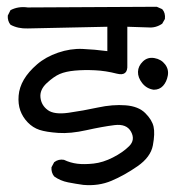

<svg xmlns="http://www.w3.org/2000/svg" viewBox="-20 -578 540 567"><path d="M226 -32Q204 -35 181 -39.5Q158 -44 140 -57Q131 -68 132 -84L140 -99Q153 -109 169 -106Q188 -97 208.5 -94.5Q229 -92 256.5 -95Q284 -98 313.5 -113Q343 -128 361.5 -146.5Q380 -165 367 -189Q354 -213 318 -208.5Q282 -204 235 -193.5Q188 -183 152 -185.5Q116 -188 96.5 -194.5Q77 -201 62 -216.5Q47 -232 40 -251.5Q33 -271 35 -295.5Q37 -320 50.5 -343Q64 -366 89.5 -388Q115 -410 151.5 -422.5Q188 -435 223.5 -433.5Q259 -432 297 -427V-499L62 -494Q33 -493 11 -505Q2 -516 3 -532L11 -548Q34 -560 62 -556L443 -558L459 -551Q469 -540 467 -522L459 -508Q440 -495 418 -497L356 -499V-386Q358 -352 325 -360.5Q292 -369 260 -370.5Q228 -372 201 -369.5Q174 -367 156.5 -359.5Q139 -352 118 -332.5Q97 -313 99.5 -290Q102 -267 121 -253Q140 -239 182.5 -245Q225 -251 269 -260.5Q313 -270 351 -267Q389 -264 409 -244Q429 -224 433.5 -204Q438 -184 431.5 -149Q425 -114 386 -87Q347 -60 309 -44Q271 -28 226 -32ZM434 -313Q413 -316 400 -332.5Q387 -349 387.5 -366Q388 -383 402 -396.5Q416 -410 436 -406.5Q456 -403 467.5 -388Q479 -373 475.5 -354.5Q472 -336 461.5 -324.5Q451 -313 434 -313Z"/></svg>

Font: NaniFont Regular
Style: Regular
Weight: 400
Designer: Nanigashitei
Version: Version 1.036